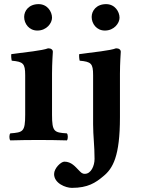

<svg xmlns="http://www.w3.org/2000/svg" viewBox="-20 -678 681 930"><path d="M431 -314V-76C431 -19 438 26 438 92C438 125 421 164 391 164C377 164 372 157 361 146C345 130 326 105 292 105C275 105 242 137 242 165C242 210 298 232 328 232C406 232 443 207 480 176C527 138 561 79 561 -110V-321C561 -371 565 -427 565 -427C565 -438 556 -444 542 -444C514 -433 433 -425 364 -416C362 -410 364 -390 366 -384C421 -379 431 -371 431 -314ZM232 -122V-321C232 -371 236 -427 236 -427C236 -438 227 -444 213 -444C185 -433 104 -425 35 -416C33 -410 35 -390 37 -384C92 -379 102 -371 102 -314V-122C102 -39 91 -37 30 -32C24 -26 24 -4 30 2C72 1 114 0 167 0C220 0 261 1 304 2C310 -4 310 -26 304 -32C243 -36 232 -39 232 -122ZM97 -596C97 -563 121 -530 161 -530C206 -530 232 -566 232 -592C232 -622 209 -658 167 -658C120 -658 97 -626 97 -596ZM424 -596C424 -563 448 -530 488 -530C533 -530 559 -566 559 -592C559 -622 536 -658 494 -658C447 -658 424 -626 424 -596Z"/></svg>

Font: Libertinus Serif
Style: Bold
Weight: 700
Designer: Philipp H. Poll, Khaled Hosny
Foundry: Caleb Maclennan
Version: Version 7.050;RELEASE